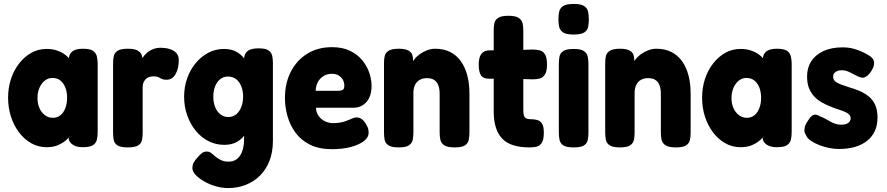

<svg xmlns="http://www.w3.org/2000/svg" viewBox="-20 -738 4493 973"><path d="M399 8Q367 8 347.5 -5.5Q328 -19 328 -39L335 -50Q329 -40 313.5 -26.5Q298 -13 274 -2.5Q250 8 216 8Q174 8 138.5 -12Q103 -32 76.5 -67Q50 -102 35.5 -147Q21 -192 21 -243Q21 -293 35.5 -337.5Q50 -382 77 -416.5Q104 -451 139 -470.5Q174 -490 216 -490Q247 -490 270.5 -481.5Q294 -473 310.5 -460.5Q327 -448 334 -435L329 -443Q331 -466 348 -478.5Q365 -491 400 -491Q437 -491 452 -480Q467 -469 471 -451.5Q475 -434 475 -414V-68Q475 -48 471 -30.5Q467 -13 451.5 -2.5Q436 8 399 8ZM248 -141Q271 -141 287 -154.5Q303 -168 311.5 -191Q320 -214 320 -242Q320 -271 311.5 -293.5Q303 -316 286.5 -329.5Q270 -343 246 -343Q224 -343 207 -329.5Q190 -316 180 -293Q170 -270 170 -241Q170 -212 180 -190Q190 -168 207.5 -154.5Q225 -141 248 -141Z M627 9Q591 9 575 -1.5Q559 -12 556 -30Q553 -48 553 -67V-416Q553 -436 556.5 -453Q560 -470 575.5 -480.5Q591 -491 628 -491Q663 -491 678.5 -481.5Q694 -472 698 -459.5Q702 -447 702 -438L693 -428Q696 -436 704 -447.5Q712 -459 725 -470.5Q738 -482 755.5 -489Q773 -496 796 -496Q805 -496 817 -494.5Q829 -493 841.5 -489Q854 -485 864 -478Q874 -471 880 -460Q886 -449 886 -433Q886 -392 870 -363Q854 -334 825 -334Q811 -334 804 -336.5Q797 -339 791.5 -342.5Q786 -346 778.5 -348.5Q771 -351 758 -351Q745 -351 735 -347.5Q725 -344 718 -336.5Q711 -329 707 -319Q703 -309 703 -297V-65Q703 -46 699.5 -28.5Q696 -11 680 -1Q664 9 627 9Z M1136 215Q1105 215 1073.5 206Q1042 197 1015 181.5Q988 166 971.5 148.5Q955 131 955 115Q955 98 961.5 86Q968 74 980 61Q993 46 1003 38Q1013 30 1028 30Q1041 30 1051 38Q1061 46 1072 55.5Q1083 65 1099 73Q1115 81 1139 81Q1159 81 1173.5 72.5Q1188 64 1197.5 49Q1207 34 1212 13.5Q1217 -7 1217 -30V-444Q1220 -470 1237.5 -481.5Q1255 -493 1291 -493Q1326 -493 1341 -482.5Q1356 -472 1359.5 -455Q1363 -438 1363 -419V-24Q1363 33 1345.5 77.5Q1328 122 1297 152.5Q1266 183 1225 199Q1184 215 1136 215ZM1116 -4Q1073 -4 1036 -23Q999 -42 971.5 -76Q944 -110 928.5 -154Q913 -198 913 -248Q913 -297 928.5 -341Q944 -385 972 -418.5Q1000 -452 1036.5 -471Q1073 -490 1115 -490Q1156 -490 1184.5 -472Q1213 -454 1231 -421Q1249 -388 1257 -343.5Q1265 -299 1265 -246Q1265 -175 1250.5 -120.5Q1236 -66 1203 -35Q1170 -4 1116 -4ZM1137 -145Q1161 -145 1177.5 -159Q1194 -173 1203 -196.5Q1212 -220 1212 -248Q1212 -277 1203 -300Q1194 -323 1177 -336.5Q1160 -350 1135 -350Q1112 -350 1095 -336Q1078 -322 1069.5 -299Q1061 -276 1061 -247Q1061 -219 1070 -196Q1079 -173 1096.5 -159Q1114 -145 1137 -145Z M1663 18Q1597 18 1551.5 -4.5Q1506 -27 1478 -65Q1450 -103 1437 -149Q1424 -195 1424 -241Q1424 -316 1453.5 -374Q1483 -432 1536.5 -465.5Q1590 -499 1663 -499Q1716 -499 1754 -480.5Q1792 -462 1816 -432.5Q1840 -403 1851.5 -369Q1863 -335 1863 -304Q1863 -250 1837 -221Q1811 -192 1770 -192H1581Q1582 -169 1594 -151.5Q1606 -134 1625.5 -124Q1645 -114 1669 -114Q1689 -114 1704.5 -117Q1720 -120 1731.5 -124Q1743 -128 1753 -132.5Q1763 -137 1771 -140Q1779 -143 1787 -143Q1802 -143 1814.5 -133.5Q1827 -124 1837 -105Q1844 -94 1846 -84.5Q1848 -75 1848 -65Q1848 -41 1823.5 -22.5Q1799 -4 1757.5 7Q1716 18 1663 18ZM1580 -278H1695Q1711 -278 1718 -283.5Q1725 -289 1725 -304Q1725 -321 1717 -334.5Q1709 -348 1695.5 -356Q1682 -364 1662 -364Q1637 -364 1618.5 -352Q1600 -340 1590 -320.5Q1580 -301 1580 -278Z M2000 9Q1964 9 1948 -2Q1932 -13 1929 -30.5Q1926 -48 1926 -67V-419Q1926 -438 1929.5 -454Q1933 -470 1949 -480.5Q1965 -491 2001 -491Q2033 -491 2048.5 -482.5Q2064 -474 2068.5 -462Q2073 -450 2073 -439.5Q2073 -429 2074 -425L2067 -407Q2069 -423 2080 -437.5Q2091 -452 2108 -464Q2125 -476 2145 -483.5Q2165 -491 2185 -491Q2228 -491 2260.5 -475Q2293 -459 2315 -428.5Q2337 -398 2348 -356Q2359 -314 2359 -263V-66Q2359 -47 2355.5 -29.5Q2352 -12 2336.5 -1.5Q2321 9 2284 9Q2247 9 2231 -2Q2215 -13 2211.5 -30.5Q2208 -48 2208 -67V-263Q2208 -289 2201 -306.5Q2194 -324 2180 -333Q2166 -342 2143 -342Q2122 -342 2106.5 -333Q2091 -324 2083 -307Q2075 -290 2075 -267V-66Q2075 -47 2071.5 -29.5Q2068 -12 2052.5 -1.5Q2037 9 2000 9Z M2664 9Q2617 9 2582.5 -1.5Q2548 -12 2526 -34.5Q2504 -57 2493 -91.5Q2482 -126 2482 -172V-585Q2482 -605 2485.5 -621Q2489 -637 2504.5 -647.5Q2520 -658 2557 -658Q2593 -658 2609 -647Q2625 -636 2628.5 -619Q2632 -602 2632 -582V-182Q2632 -168 2633.5 -159Q2635 -150 2639 -144.5Q2643 -139 2650 -136.5Q2657 -134 2668 -134Q2687 -134 2702 -130Q2717 -126 2726.5 -112Q2736 -98 2736 -65Q2736 -29 2724.5 -13Q2713 3 2696.5 6Q2680 9 2664 9ZM2462 -483H2566L2677 -487Q2696 -487 2713 -483.5Q2730 -480 2741 -464Q2752 -448 2752 -411Q2752 -377 2742 -361Q2732 -345 2716 -340.5Q2700 -336 2680 -336L2570 -339H2458Q2429 -339 2417.5 -356Q2406 -373 2406 -412Q2406 -448 2420 -465.5Q2434 -483 2462 -483Z M2887 9Q2850 9 2834.5 -1.5Q2819 -12 2815.5 -29.5Q2812 -47 2812 -66V-415Q2812 -435 2815.5 -452Q2819 -469 2835 -479.5Q2851 -490 2888 -490Q2924 -490 2939.5 -479Q2955 -468 2958.5 -451Q2962 -434 2962 -413V-65Q2962 -46 2958.5 -28.5Q2955 -11 2939.5 -1Q2924 9 2887 9ZM2887 -563Q2849 -563 2833 -574Q2817 -585 2813.5 -603Q2810 -621 2810 -641Q2810 -662 2814 -679.5Q2818 -697 2834 -707.5Q2850 -718 2888 -718Q2925 -718 2941 -707Q2957 -696 2960.5 -678Q2964 -660 2964 -640Q2964 -620 2960.5 -602Q2957 -584 2941 -573.5Q2925 -563 2887 -563Z M3121 9Q3085 9 3069 -2Q3053 -13 3050 -30.5Q3047 -48 3047 -67V-419Q3047 -438 3050.5 -454Q3054 -470 3070 -480.5Q3086 -491 3122 -491Q3154 -491 3169.5 -482.5Q3185 -474 3189.5 -462Q3194 -450 3194 -439.5Q3194 -429 3195 -425L3188 -407Q3190 -423 3201 -437.5Q3212 -452 3229 -464Q3246 -476 3266 -483.5Q3286 -491 3306 -491Q3349 -491 3381.5 -475Q3414 -459 3436 -428.5Q3458 -398 3469 -356Q3480 -314 3480 -263V-66Q3480 -47 3476.5 -29.5Q3473 -12 3457.5 -1.5Q3442 9 3405 9Q3368 9 3352 -2Q3336 -13 3332.5 -30.5Q3329 -48 3329 -67V-263Q3329 -289 3322 -306.5Q3315 -324 3301 -333Q3287 -342 3264 -342Q3243 -342 3227.5 -333Q3212 -324 3204 -307Q3196 -290 3196 -267V-66Q3196 -47 3192.5 -29.5Q3189 -12 3173.5 -1.5Q3158 9 3121 9Z M3916 8Q3884 8 3864.5 -5.5Q3845 -19 3845 -39L3852 -50Q3846 -40 3830.5 -26.5Q3815 -13 3791 -2.5Q3767 8 3733 8Q3691 8 3655.5 -12Q3620 -32 3593.5 -67Q3567 -102 3552.5 -147Q3538 -192 3538 -243Q3538 -293 3552.5 -337.5Q3567 -382 3594 -416.5Q3621 -451 3656 -470.5Q3691 -490 3733 -490Q3764 -490 3787.5 -481.5Q3811 -473 3827.5 -460.5Q3844 -448 3851 -435L3846 -443Q3848 -466 3865 -478.5Q3882 -491 3917 -491Q3954 -491 3969 -480Q3984 -469 3988 -451.5Q3992 -434 3992 -414V-68Q3992 -48 3988 -30.5Q3984 -13 3968.5 -2.5Q3953 8 3916 8ZM3765 -141Q3788 -141 3804 -154.5Q3820 -168 3828.5 -191Q3837 -214 3837 -242Q3837 -271 3828.5 -293.5Q3820 -316 3803.5 -329.5Q3787 -343 3763 -343Q3741 -343 3724 -329.5Q3707 -316 3697 -293Q3687 -270 3687 -241Q3687 -212 3697 -190Q3707 -168 3724.5 -154.5Q3742 -141 3765 -141Z M4231 17Q4208 17 4182.5 12Q4157 7 4132.5 -2.5Q4108 -12 4089.5 -24.5Q4071 -37 4064 -54Q4057 -65 4056.5 -77Q4056 -89 4061 -102Q4066 -115 4077 -130Q4089 -150 4102.5 -155.5Q4116 -161 4136 -148Q4148 -144 4161 -137Q4174 -130 4187 -122.5Q4200 -115 4214 -110.5Q4228 -106 4243 -106Q4266 -106 4278.5 -115Q4291 -124 4291 -139Q4291 -148 4285.5 -155Q4280 -162 4269.5 -167.5Q4259 -173 4246 -177.5Q4233 -182 4218 -187Q4203 -192 4187 -199Q4164 -208 4143 -220Q4122 -232 4105.5 -250Q4089 -268 4079.5 -292Q4070 -316 4070 -351Q4070 -395 4091.5 -428Q4113 -461 4153.5 -479.5Q4194 -498 4250 -498Q4265 -498 4281 -496Q4297 -494 4313 -489Q4329 -484 4345.5 -477Q4362 -470 4377 -461Q4407 -445 4409.5 -423.5Q4412 -402 4393 -374Q4381 -357 4368.5 -349.5Q4356 -342 4345 -345Q4331 -348 4315 -357Q4299 -366 4281.5 -374Q4264 -382 4245 -382Q4232 -382 4222.5 -378Q4213 -374 4207.5 -367Q4202 -360 4202 -350Q4202 -338 4208.5 -330Q4215 -322 4226.5 -316.5Q4238 -311 4253 -306Q4268 -301 4285 -295Q4310 -288 4335 -277.5Q4360 -267 4381 -250.5Q4402 -234 4414.5 -208Q4427 -182 4427 -143Q4427 -67 4375 -25Q4323 17 4231 17Z"/></svg>

Font: Fredoka SemiCondensed SemiBold
Style: Regular
Weight: 600
Width: 4
Designer: Ben Nathan
Foundry: Milena B. Brandão, Ben Nathan
Version: Version 2.001